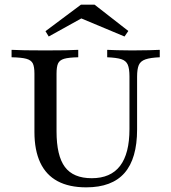

<svg xmlns="http://www.w3.org/2000/svg" viewBox="-20 -782 725 813"><path d="M345.2 11.3Q272.6 11.3 223.8 -14.9Q175 -41.1 150.4 -93.5Q125.8 -146 125.8 -223.4V-470.2Q125.8 -499.2 119 -513.3Q112.1 -527.4 91.5 -533.1Q71 -538.7 29 -539.5V-571Q68.5 -568.5 172.6 -568.5Q271.8 -568.5 311.3 -571V-539.5Q271 -538.7 251.6 -533.1Q232.3 -527.4 225.8 -513.3Q219.4 -499.2 219.4 -470.2V-225.8Q219.4 -122.6 254.8 -75Q290.3 -27.4 368.5 -27.4Q448.4 -27.4 488.3 -79.4Q528.2 -131.5 528.2 -235.5V-458.9Q528.2 -491.1 521 -508.1Q513.7 -525 493.5 -531.5Q473.4 -537.9 433.9 -539.5V-571Q448.4 -570.2 475 -569.4Q501.6 -568.5 539.5 -568.5Q583.1 -568.5 612.5 -569.4Q641.9 -570.2 656.5 -571V-539.5Q616.9 -537.9 596 -530.6Q575 -523.4 567.7 -506.5Q560.5 -489.5 560.5 -457.3V-233.9Q560.5 -110.5 507.3 -49.6Q454 11.3 345.2 11.3ZM186.3 -627.4 172.6 -650 322.6 -762.1H380.6L523.4 -650.8L507.3 -627.4L299.2 -714.5L341.9 -713.7Z"/></svg>

Font: Playfair 12pt Medium
Style: Regular
Weight: 500
Designer: Claus Eggers Sørensen
Foundry: Claus Eggers Sørensen
Version: Version 2.000;gftools[0.9.28]